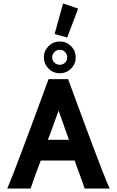

<svg xmlns="http://www.w3.org/2000/svg" viewBox="-20 -1091 677 1111"><path d="M391 -824Q418 -797 418 -759Q418 -721 391 -694Q364 -667 326 -667Q288 -667 261 -694Q234 -721 234 -759Q234 -797 261 -824Q288 -851 326 -851Q364 -851 391 -824ZM356.5 -728.5Q369 -741 369 -759Q369 -777 356.5 -790Q344 -803 326 -803Q308 -803 295 -790Q282 -777 282 -759Q282 -741 295 -728.5Q308 -716 326 -716Q344 -716 356.5 -728.5ZM345 -1071 432 -1041 369 -874 296 -894ZM615 0H470Q460 -29 449.5 -58.5Q439 -88 432.5 -105Q426 -122 421 -136.5Q416 -151 414 -156L412 -162H216Q187 -89 157 0H22Q60 -85 261 -633H374Q399 -565 440.5 -453Q482 -341 483 -338Q596 -35 615 0ZM256 -282H379Q359 -339 319 -451Q259 -282 256 -282Z"/></svg>

Font: GFS Neohellenic Rg
Style: Bold
Weight: 700
Designer: Designed by Takis Katsoulidis and George D. Matthiopoulos.
Foundry: Designed by Takis Katsoulidis and George D. Matthiopoulos.
Version: Version 1.0